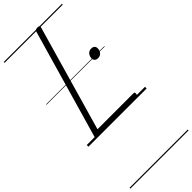

<svg xmlns="http://www.w3.org/2000/svg" viewBox="-462 -1067 1619 1619"><g transform="rotate(-45 347.0 -257.5)"><path d="M117 0Q88 0 95 -23L375 -996Q378 -1006 384.5 -1010.5Q391 -1015 406 -1015Q420 -1015 426.5 -1010.5Q433 -1006 429 -995L158 -50H587Q597 -50 599.5 -44Q602 -38 599 -25Q595 -12 589 -6Q583 0 574 0ZM586 -470Q568 -470 556.5 -479.5Q545 -489 545 -508Q545 -532 560 -550.5Q575 -569 602 -569Q619 -569 630.5 -560Q642 -551 642 -531Q642 -508 627.5 -489Q613 -470 586 -470ZM0 490H694V500H0ZM0 -20H694V0H0ZM0 -505H694V-500H0ZM0 -1010H694V-1000H0Z"/></g></svg>

Font: Playwrite AU NSW Guides
Style: Regular
Weight: 400
Designer: Veronika Burian, José Scaglione
Foundry: TypeTogether
Version: Version 1.003